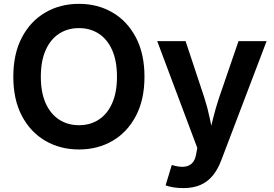

<svg xmlns="http://www.w3.org/2000/svg" viewBox="-20 -757 1405 985"><path d="M385.3 9.8Q289.1 9.8 212.9 -34.4Q136.7 -78.6 92.5 -162.1Q48.3 -245.6 48.3 -363.3Q48.3 -481.4 92.5 -565.2Q136.7 -648.9 212.9 -693.1Q289.1 -737.3 385.3 -737.3Q481 -737.3 556.9 -693.1Q632.8 -648.9 677 -565.2Q721.2 -481.4 721.2 -363.3Q721.2 -245.6 677 -161.9Q632.8 -78.1 556.9 -34.2Q481 9.8 385.3 9.8ZM385.3 -114.7Q442.9 -114.7 486.8 -143.3Q530.8 -171.9 555.4 -227.5Q580.1 -283.2 580.1 -363.3Q580.1 -444.3 555.4 -500Q530.8 -555.7 486.8 -584.2Q442.9 -612.8 385.3 -612.8Q327.1 -612.8 283 -584Q238.8 -555.2 214.1 -499.5Q189.5 -443.8 189.5 -363.3Q189.5 -283.2 214.1 -227.8Q238.8 -172.4 283 -143.6Q327.1 -114.7 385.3 -114.7ZM829.6 193.8 861.3 89.4 877.9 93.8Q907.2 101.1 929.9 97.7Q952.6 94.2 967 78.6Q981.4 63 986.3 33.7L992.2 2L786.6 -545.9H932.1L1028.3 -255.9Q1045.4 -202.6 1056.2 -149.7Q1066.9 -96.7 1080.6 -40H1046.9Q1060.1 -96.7 1073.2 -149.9Q1086.4 -203.1 1104 -255.9L1203.6 -545.9H1347.7L1114.3 67.4Q1097.7 111.3 1072.3 142.8Q1046.9 174.3 1009.5 191.2Q972.2 208 919.9 208Q892.1 208 867.9 203.9Q843.8 199.7 829.6 193.8Z"/></svg>

Font: Inter Cardless
Style: Bold
Weight: 700
Designer: Rasmus Andersson
Foundry: rsms
Version: Version 4.001;git-9221beed3